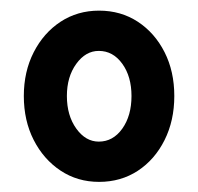

<svg xmlns="http://www.w3.org/2000/svg" viewBox="-20 -748 382 370"><path d="M170.9 -397.5Q129.4 -397.5 96.7 -419.2Q64 -440.9 44.9 -478.3Q25.9 -515.6 25.9 -563Q25.9 -609.9 44.9 -647.2Q64 -684.6 96.7 -706.1Q129.4 -727.5 170.9 -727.5Q212.9 -727.5 245.6 -706.1Q278.3 -684.6 297.1 -647.5Q315.9 -610.4 315.9 -563Q315.9 -515.6 297.1 -478Q278.3 -440.4 245.6 -418.9Q212.9 -397.5 170.9 -397.5ZM170.4 -475.1Q197.8 -475.1 215.6 -500Q233.4 -524.9 233.4 -563Q233.4 -600.6 215.6 -625.2Q197.8 -649.9 170.4 -649.9Q145 -649.9 127 -625Q108.9 -600.1 108.9 -563Q108.9 -525.4 127 -500.2Q145 -475.1 170.4 -475.1Z"/></svg>

Font: Reddit Sans Condensed SemiBold
Style: Regular
Weight: 600
Designer: Stephen Hutchings
Foundry: Reddit
Version: Version 1.014